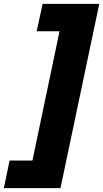

<svg xmlns="http://www.w3.org/2000/svg" viewBox="-82 -813 537 1000"><path d="M233 167H-62L-32 23H87L228 -650H109L140 -793H435Z"/></svg>

Font: Mona Sans Black
Style: Italic
Weight: 900
Italic angle: -11.7°
Designer: Deni Anggara
Foundry: GitHub
Version: Version 2.000